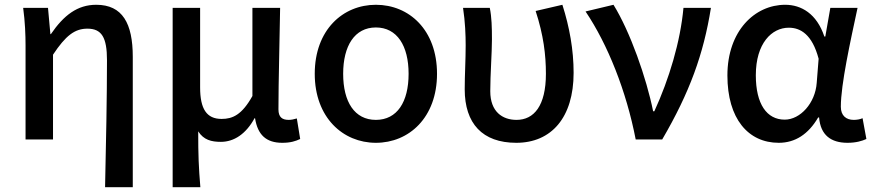

<svg xmlns="http://www.w3.org/2000/svg" viewBox="-20 -584 3660 804"><path d="M420 200H536V-346C536 -486 493 -564 383 -564C304 -564 247 -520 193 -441H191L181 -551H77C85 -492 87 -437 87 -394V0H202V-355C255 -435 293 -464 346 -464C406 -464 428 -427 428 -332C428 -183 424 23 420 200Z M703 200H819C812 117 810 66 810 -34C833 2 865 10 905 10C960 10 1010 -23 1046 -89H1048C1059 -19 1095 14 1162 14C1197 14 1218 7 1237 -2L1223 -88C1210 -84 1199 -82 1189 -82C1162 -82 1146 -93 1146 -126C1146 -246 1151 -408 1153 -551H1037V-182C993 -103 954 -86 908 -86C845 -86 818 -128 818 -218V-551H703Z M1554 14C1693 14 1810 -92 1810 -275C1810 -459 1693 -564 1554 -564C1416 -564 1298 -459 1298 -275C1298 -92 1416 14 1554 14ZM1554 -82C1465 -82 1417 -157 1417 -275C1417 -392 1465 -469 1554 -469C1643 -469 1691 -392 1691 -275C1691 -157 1643 -82 1554 -82Z M2142 14C2289 14 2382 -92 2382 -279C2382 -375 2365 -470 2335 -564L2223 -538C2256 -437 2266 -354 2266 -275C2266 -141 2216 -82 2143 -82C2084 -82 2033 -116 2033 -202C2033 -271 2040 -363 2040 -419C2040 -469 2039 -512 2031 -551H1919C1928 -492 1930 -437 1930 -394C1930 -332 1926 -271 1926 -210C1926 -67 2000 14 2142 14Z M2642 0H2753C2868 -197 2926 -357 2957 -551H2842C2829 -409 2782 -253 2720 -118H2715C2687 -257 2619 -451 2549 -564L2432 -536C2525 -398 2603 -202 2642 0Z M3241 14C3310 14 3365 -22 3406 -92H3410C3416 -18 3460 14 3529 14C3565 14 3591 6 3608 -2L3592 -89C3581 -84 3567 -82 3555 -82C3524 -82 3501 -99 3501 -137C3501 -231 3541 -411 3571 -551H3457L3436 -431H3432C3400 -527 3335 -564 3268 -564C3141 -564 3026 -455 3026 -268C3026 -87 3113 14 3241 14ZM3266 -83C3191 -83 3145 -148 3145 -269C3145 -403 3212 -468 3283 -468C3332 -468 3381 -440 3408 -338L3400 -237C3394 -152 3331 -83 3266 -83Z"/></svg>

Font: Noto Sans CJK HK Medium
Style: Regular
Weight: 500
Designer: Ryoko NISHIZUKA 西塚涼子 (kana, bopomofo & ideographs); Paul D. Hunt (Latin, Greek & Cyrillic); Sandoll Communications 산돌커뮤니
Foundry: Adobe
Version: Version 2.004;hotconv 1.0.118;makeotfexe 2.5.65603